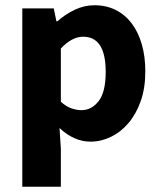

<svg xmlns="http://www.w3.org/2000/svg" viewBox="-20 -528 613 732"><path d="M65 184V-496H185L195 -447H199Q228 -473 264.5 -490.5Q301 -508 340 -508Q385 -508 421 -490Q457 -472 482 -439Q507 -406 520.5 -359.5Q534 -313 534 -256Q534 -192 516.5 -142.5Q499 -93 469.5 -58.5Q440 -24 402.5 -6Q365 12 325 12Q293 12 263 -1.5Q233 -15 207 -40L212 39V184ZM291 -108Q329 -108 356 -142.5Q383 -177 383 -254Q383 -388 297 -388Q254 -388 212 -343V-140Q232 -122 252 -115Q272 -108 291 -108Z"/></svg>

Font: hySource Sans Pro
Style: Bold
Weight: 700
Designer: Paul D. Hunt
Foundry: Adobe Systems Incorporated
Version: Version 2.021;PS 2.000;hotconv 1.0.86;makeotf.lib2.5.63406